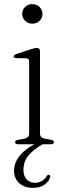

<svg xmlns="http://www.w3.org/2000/svg" viewBox="-20 -698 316 929"><path d="M178 -15 187 -0.5Q144 23.5 118.8 53.2Q93.5 83 93.5 123Q93.5 154.5 109.2 170.5Q125 186.5 149.5 186.5Q166.5 186.5 182 178Q197.5 169.5 205.5 154.5Q208.5 150 210.8 148.8Q213 147.5 216.5 148Q219.5 148.5 222 151.2Q224.5 154 222.5 159Q218.5 178 196.8 194.5Q175 211 140.5 211Q98.5 211 73.2 188.2Q48 165.5 48 128Q48 98.5 63.5 72.5Q79 46.5 108.2 24.2Q137.5 2 178 -15ZM173.5 -449V-51.5Q173.5 -41 179.5 -35Q185.5 -29 196.5 -27L225 -22Q233 -20.5 237 -17.8Q241 -15 241 -10Q241 -5.5 237 -2.8Q233 0 225 0H67.5Q60.5 0 56.8 -2.8Q53 -5.5 53 -10Q53 -14.5 56.8 -17.2Q60.5 -20 68 -21.5L98 -27Q109 -29.5 115 -35Q121 -40.5 121 -51V-398.5Q121 -407.5 117.5 -411.8Q114 -416 105.5 -416L60 -416.5Q52.5 -417 49.2 -419Q46 -421 46 -425Q46 -428.5 49.2 -431.5Q52.5 -434.5 60.5 -437L128.5 -459.5Q139.5 -463 146.5 -464.5Q153.5 -466 158 -466Q166 -466 169.8 -461.8Q173.5 -457.5 173.5 -449ZM136 -583.5Q115.5 -583.5 101.5 -597.2Q87.5 -611 87.5 -630.5Q87.5 -651 101.5 -664.5Q115.5 -678 136 -678Q157.5 -678 171.5 -664.2Q185.5 -650.5 185.5 -630.5Q185.5 -611 171.5 -597.2Q157.5 -583.5 136 -583.5Z"/></svg>

Font: Fraunces ExtraLight
Style: Regular
Weight: 250
Version: Version 1.000;[b76b70a41]